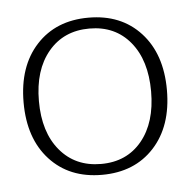

<svg xmlns="http://www.w3.org/2000/svg" viewBox="-35 -745 384 387"><g transform="rotate(-5 157.0 -551.0)"><path d="M12 -551Q12 -624 51.5 -667Q91 -710 157 -710Q223 -710 262.5 -667Q302 -624 302 -551Q302 -478 262.5 -435Q223 -392 157 -392Q91 -392 51.5 -435Q12 -478 12 -551ZM270 -551Q270 -614 239.5 -651Q209 -688 157 -688Q105 -688 74 -651Q43 -614 43 -551Q43 -488 74 -451Q105 -414 157 -414Q209 -414 239.5 -451Q270 -488 270 -551Z"/></g></svg>

Font: Taviraj Thin
Style: Regular
Weight: 250
Designer: Katatrad Team
Foundry: CadsonDemak
Version: Version 1.001